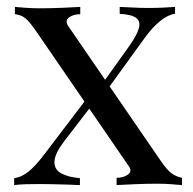

<svg xmlns="http://www.w3.org/2000/svg" viewBox="-20 -535 559 555"><path d="M212 -515V-494Q193 -494 180 -485Q167 -476 177 -460L444 -71Q461 -46 474 -35.5Q487 -25 506 -21V0Q496 -1 475.5 -2.5Q455 -4 435 -4Q404 -4 368.5 -2.5Q333 -1 317 0V-21Q337 -21 350 -30.5Q363 -40 352 -55L85 -444Q65 -473 53 -482.5Q41 -492 23 -494V-515Q33 -514 54 -512.5Q75 -511 94 -511Q126 -511 161 -512.5Q196 -514 212 -515ZM239 -261Q239 -261 241 -254.5Q243 -248 245.5 -241Q248 -234 248 -234L165 -126Q139 -92 137.5 -69Q136 -46 156 -34.5Q176 -23 211 -20V0Q194 -1 173 -1.5Q152 -2 132.5 -2.5Q113 -3 97 -3Q74 -3 55.5 -2.5Q37 -2 21 0V-20Q40 -22 60.5 -37.5Q81 -53 109 -90ZM486 -515V-495Q467 -493 444.5 -475.5Q422 -458 398 -425L283 -266Q283 -266 281 -272.5Q279 -279 277 -285.5Q275 -292 275 -292L353 -401Q375 -432 381 -452Q387 -472 374.5 -482.5Q362 -493 326 -495V-515Q352 -514 369.5 -513Q387 -512 410 -512Q433 -512 451.5 -513Q470 -514 486 -515Z"/></svg>

Font: Playfair Display
Style: Regular
Weight: 400
Designer: Claus Eggers Sørensen
Foundry: Claus Eggers Sørensen
Version: Version 1.203